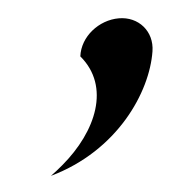

<svg xmlns="http://www.w3.org/2000/svg" viewBox="-31 -154 305 300"><g transform="rotate(-5 121.0 -4.0)"><path d="M213 -66C218 -97 196 -122 165 -122C134 -122 104 -99 100 -68C143 -17 114 51 57 99C51 104 45 109 38 114C145 84 203 -3 213 -66Z"/></g></svg>

Font: Charger Pro
Style: LitObl
Weight: 300
Designer: Jasper
Foundry: Cannot Into Space Fonts
Version: Version 1.09